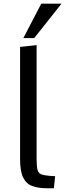

<svg xmlns="http://www.w3.org/2000/svg" viewBox="-20 -1003 353 1027"><path d="M231 3.9Q184.1 3.9 152.1 -8.1Q120.1 -20 103.8 -53.5Q87.4 -86.9 87.4 -151.4V-752L175.8 -761.7V-152.3Q175.8 -112.8 180.7 -94.7Q185.5 -76.7 200.4 -70.8Q215.3 -64.9 244.6 -62.5Q252.4 -62 259.8 -61.5Q267.1 -61 274.9 -60.5L268.1 3.9Q258.8 3.9 249.5 3.9Q240.2 3.9 231 3.9ZM105 -799.3 200.7 -983.4H309.1L163.1 -799.3Z"/></svg>

Font: Comme
Style: Regular
Weight: 400
Designer: Vernon Adams
Foundry: Vernon Adams
Version: Version 1.000;gftools[0.9.27]